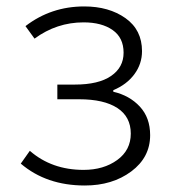

<svg xmlns="http://www.w3.org/2000/svg" viewBox="-20 -567 534 600"><path d="M245.1 12.7Q125 12.7 44.9 -55.7L73.2 -95.7Q141.6 -36.1 241.2 -36.1Q303.7 -36.1 346.2 -66.9Q388.7 -97.7 388.7 -149.4Q388.7 -202.1 346.7 -229.5Q304.7 -256.8 227.5 -256.8H159.2V-302.7H213.9Q288.1 -302.7 327.1 -329.6Q366.2 -356.4 366.2 -402.3Q366.2 -449.2 332 -473.1Q297.9 -497.1 241.2 -497.1Q157.2 -497.1 87.9 -446.3L59.6 -485.4Q139.6 -546.9 243.2 -546.9Q320.3 -546.9 372.1 -510.3Q423.8 -473.6 423.8 -407.2Q423.8 -367.2 399.9 -335Q376 -302.7 334 -285.2V-280.3Q384.8 -268.6 417 -233.9Q449.2 -199.2 449.2 -144.5Q449.2 -75.2 390.1 -31.2Q331.1 12.7 245.1 12.7Z"/></svg>

Font: Gen Shin Gothic Light
Style: Regular
Weight: 200
Designer: [Source Han Sans]
Ryoko NISHIZUKA  (kana & ideographs); Paul D. Hunt (Latin, Greek & Cyrillic); Wenlong ZHANG  (bopomofo
Version: Version 1.002.20150607